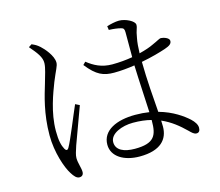

<svg xmlns="http://www.w3.org/2000/svg" viewBox="-108 -888 1217 1061"><g transform="rotate(-15 500.0 -357.0)"><path d="M221 33C237 33 245 23 245 8C245 -15 232 -45 232 -74C232 -91 239 -112 249 -142C262 -179 307 -300 326 -352L302 -364C279 -313 224 -174 204 -141C196 -127 188 -129 181 -141C169 -163 161 -191 161 -248C161 -354 202 -457 223 -512C248 -574 262 -593 262 -613C262 -653 218 -702 200 -718C183 -733 175 -737 155 -746L137 -734C174 -691 198 -661 197 -627C196 -597 183 -563 170 -515C152 -455 121 -359 121 -233C121 -136 154 -41 179 -3C192 18 205 33 221 33ZM556 -476C594 -476 635 -480 674 -486C677 -396 684 -286 687 -215C662 -219 636 -221 607 -221C501 -221 416 -183 416 -101C416 -32 485 8 573 8C694 8 739 -47 739 -119L738 -153C791 -130 831 -97 869 -60C884 -45 895 -34 909 -34C923 -34 930 -44 930 -61C930 -79 918 -97 899 -115C869 -142 815 -182 735 -204C729 -283 720 -390 719 -494C778 -505 829 -520 859 -530C888 -540 901 -549 901 -566C901 -583 871 -593 854 -594C845 -594 834 -585 799 -570C783 -562 755 -552 719 -543C720 -576 722 -605 727 -629C734 -675 743 -680 743 -700C743 -722 692 -747 655 -747C634 -747 605 -740 585 -734L588 -712C615 -711 639 -708 657 -703C670 -700 674 -693 674 -675V-533C639 -527 599 -523 558 -523C497 -523 455 -546 417 -576L402 -561C457 -491 496 -476 556 -476ZM688 -170V-165C688 -82 670 -40 558 -40C496 -40 451 -60 451 -106C451 -155 521 -182 584 -182C623 -182 657 -178 688 -170Z"/></g></svg>

Font: Source Han Serif CN Light
Style: Regular
Weight: 300
Designer: Ryoko NISHIZUKA 西塚涼子 (kana & ideographs); Frank Grießhammer (Latin, Greek & Cyrillic); Wenlong ZHANG 张文龙 (bopomofo); San
Foundry: Adobe
Version: Version 2.003;hotconv 1.1.1;makeotfexe 2.6.0